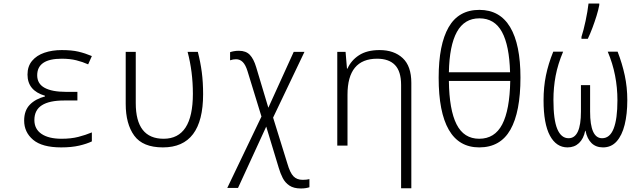

<svg xmlns="http://www.w3.org/2000/svg" viewBox="-20 -826 3640 1089"><path d="M327 10Q219 10 168 -33Q117 -76 117 -142Q117 -199 149 -232Q181 -265 235 -279V-283Q136 -312 136 -403Q136 -450 162 -481Q188 -512 232 -527Q276 -542 330 -542Q387 -542 425 -533Q463 -524 501 -508L480 -461Q449 -475 413 -484Q377 -493 330 -493Q191 -493 191 -399Q191 -351 233 -328Q275 -305 354 -305H419V-256H343Q260 -256 217.5 -229Q175 -202 175 -145Q175 -94 215.5 -66.5Q256 -39 329 -39Q383 -39 424 -49.5Q465 -60 501 -75V-24Q472 -10 429 0Q386 10 327 10Z M904 10Q790 10 741.5 -56.5Q693 -123 693 -237V-532H750V-241Q750 -39 908 -39Q1074 -39 1074 -294Q1074 -419 1044 -532H1102Q1117 -474 1124.5 -417Q1132 -360 1132 -292Q1132 10 904 10Z M1687 243Q1646 243 1621.5 226.5Q1597 210 1583.5 183.5Q1570 157 1561 126L1490 -108L1330 240H1269L1463 -165L1384 -422Q1373 -458 1357 -474Q1341 -490 1319 -490Q1302 -490 1285 -484V-530Q1293 -533 1306 -535.5Q1319 -538 1335 -538Q1375 -538 1397 -515Q1419 -492 1433 -445L1502 -215L1646 -532H1707L1529 -159L1610 102Q1625 154 1644.5 174Q1664 194 1697 194Q1707 194 1717 193Q1727 192 1735 190V236Q1726 239 1714 241Q1702 243 1687 243Z M1893 0V-532H1940L1948 -437H1951Q1971 -483 2016 -512.5Q2061 -542 2133 -542Q2215 -542 2264 -496.5Q2313 -451 2313 -356V242H2255V-344Q2255 -421 2220.5 -457Q2186 -493 2119 -493Q1951 -493 1951 -289V0Z M2698 10Q2583 10 2525.5 -90Q2468 -190 2468 -385Q2468 -573 2524.5 -671.5Q2581 -770 2699 -770Q2815 -770 2873.5 -672Q2932 -574 2932 -386Q2932 -191 2875 -90.5Q2818 10 2698 10ZM2873 -416Q2869 -568 2827 -645Q2785 -722 2699 -722Q2614 -722 2571.5 -645Q2529 -568 2526 -416ZM2698 -39Q2786 -39 2828.5 -120.5Q2871 -202 2874 -367H2526Q2528 -203 2569.5 -121Q2611 -39 2698 -39Z M3199 10Q3135 10 3099 -57Q3063 -124 3063 -257Q3063 -332 3076.5 -398Q3090 -464 3118 -533H3174Q3144 -462 3131.5 -396Q3119 -330 3119 -259Q3119 -146 3141 -94Q3163 -42 3205 -42Q3275 -42 3275 -193V-343H3327V-193Q3327 -42 3395 -42Q3439 -42 3460.5 -96.5Q3482 -151 3482 -257Q3482 -329 3468.5 -398Q3455 -467 3427 -533H3483Q3509 -466 3523.5 -398.5Q3538 -331 3538 -258Q3538 -179 3523 -118.5Q3508 -58 3477.5 -24Q3447 10 3400 10Q3360 10 3335 -14.5Q3310 -39 3301 -84H3299Q3290 -39 3264 -14.5Q3238 10 3199 10ZM3278 -617Q3290 -654 3301.5 -708Q3313 -762 3318 -806H3379V-797Q3374 -770 3363.5 -736Q3353 -702 3340 -667.5Q3327 -633 3314 -606H3278Z"/></svg>

Font: Noto Sans Mono Light
Style: Regular
Weight: 300
Designer: Monotype Design Team
Foundry: Monotype Imaging Inc.
Version: Version 2.014; ttfautohint (v1.8.4.7-5d5b)